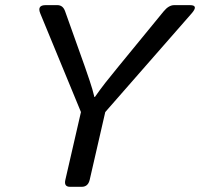

<svg xmlns="http://www.w3.org/2000/svg" viewBox="-20 -720 771 740"><path d="M135.3 -668Q122.1 -700.2 155.8 -700.2H201.2Q222.7 -700.2 231 -676.3L307.1 -462.9Q314 -443.4 325.4 -409.4Q336.9 -375.5 343.8 -346.2H345.7Q366.2 -375.5 386 -400.9Q405.8 -426.3 436 -462.9L610.8 -676.3Q630.4 -700.2 651.4 -700.2H712.4Q746.6 -700.2 718.3 -668L385.7 -288.1L325.7 -26.9Q319.3 0 294.9 0H250Q225.6 0 231.9 -26.9L292 -288.1Z"/></svg>

Font: Istok Web
Style: BoldItalic
Weight: 700
Italic angle: -13°
Designer: Andrey V. Panov
Foundry: Andrey V. Panov
Version: Version 1.0.2g